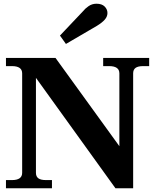

<svg xmlns="http://www.w3.org/2000/svg" viewBox="-20 -1011 833 1031"><path d="M302 -820 427 -952Q436 -964 455 -977.5Q474 -991 498 -991Q527 -991 542 -976Q557 -961 557 -941Q557 -922 542.5 -905.5Q528 -889 500 -872L334 -775ZM12 -44H44Q99 -44 99 -83V-617Q99 -656 44 -656H12V-700H278L621 -226V-617Q621 -656 566 -656H534V-700H781V-656H749Q721 -656 708 -646.5Q695 -637 695 -617V0H600L173 -593V-83Q173 -63 186 -53.5Q199 -44 227 -44H259V0H12Z"/></svg>

Font: Taviraj Bold
Style: Regular
Weight: 700
Designer: Katatrad Team
Foundry: CadsonDemak
Version: Version 1.030